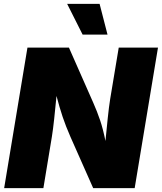

<svg xmlns="http://www.w3.org/2000/svg" viewBox="-20 -974 838 994"><path d="M1.5 0 122.1 -727.5H336.9L462.9 -441.9Q482.9 -397 498.3 -351.3Q513.7 -305.7 525.9 -244.1Q531.2 -299.8 537.6 -360.4Q543.9 -420.9 550.3 -460.9L594.7 -727.5H797.9L677.2 0H462.4L344.7 -265.6Q320.3 -321.3 304.4 -368.7Q288.6 -416 272.5 -477.1Q266.6 -414.6 260.5 -358.2Q254.4 -301.8 248.5 -265.6L204.6 0ZM407.7 -794.9 327.6 -954.1H495.6L536.6 -794.9Z"/></svg>

Font: Inter Black
Style: Italic
Weight: 900
Italic angle: -9.39999°
Designer: Rasmus Andersson
Foundry: rsms
Version: Version 4.000;git-a52131595